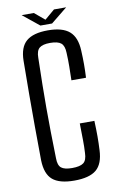

<svg xmlns="http://www.w3.org/2000/svg" viewBox="-100 -963 624 1023"><g transform="rotate(-10 212.5 -451.5)"><path d="M217 7Q137 7 100 -24.5Q63 -56 61 -130Q60 -229 59.5 -314.5Q59 -400 59.5 -485.5Q60 -571 61 -669Q62 -742 99.5 -774Q137 -806 216 -806Q295 -806 332.5 -773.5Q370 -741 373 -669Q375 -629 375 -595Q375 -561 373 -522H294Q295 -562 295.5 -596.5Q296 -631 294 -671Q293 -709 275.5 -723.5Q258 -738 216 -738Q176 -738 158.5 -723.5Q141 -709 141 -671Q139 -593 138 -527Q137 -461 137 -399.5Q137 -338 138 -272.5Q139 -207 141 -128Q141 -89 158.5 -75Q176 -61 217 -61Q260 -61 278.5 -75Q297 -89 298 -128Q300 -161 299.5 -196Q299 -231 298 -288H377Q379 -240 379 -203.5Q379 -167 377 -130Q374 -56 336.5 -24.5Q299 7 217 7ZM93 -910H159L214 -864L268 -910H334L245 -838H182Z"/></g></svg>

Font: Big Shoulders Text
Style: Regular
Weight: 400
Designer: Patric King
Foundry: XO Type Co
Version: Version 1.000; ttfautohint (v1.8.2)